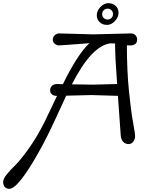

<svg xmlns="http://www.w3.org/2000/svg" viewBox="-241 -908 940 1218"><path d="M352 -690 589 -696Q607 -696 618 -685Q629 -674 629 -656.5Q629 -639 617.5 -629.5Q606 -620 588 -620H564Q564 -460 577 -331Q590 -202 603 -132Q616 -62 616 -43.5Q616 -25 604.5 -9.5Q593 6 574 6Q555 6 541 -8Q527 -22 525 -48L507 -300L339 -305Q311 -305 179 -301Q159 -259 126 -186Q29 30 -66 174Q-143 290 -182 290Q-199 290 -210 278.5Q-221 267 -221 247Q-221 227 -199.5 200Q-178 173 -145.5 141.5Q-113 110 -60.5 37Q-8 -36 40 -131Q48 -146 121 -300H116Q100 -300 88.5 -309.5Q77 -319 77 -336Q77 -353 89 -364Q101 -375 120.5 -375Q140 -375 158 -374Q250 -562 326 -634Q147 -620 133 -620Q119 -620 106.5 -630Q94 -640 94 -656.5Q94 -673 106.5 -684.5Q119 -696 134 -696ZM459 -633Q340 -618 215 -373Q321 -371 349.5 -371Q378 -371 502 -375Q489 -547 489 -632ZM437.5 -750Q410 -750 391.5 -767Q373 -784 373 -811.5Q373 -839 396 -863.5Q419 -888 446.5 -888Q474 -888 492.5 -871Q511 -854 511 -826.5Q511 -799 488 -774.5Q465 -750 437.5 -750ZM441.5 -853Q427 -853 417 -843Q407 -833 407 -818.5Q407 -804 417 -794Q427 -784 441.5 -784Q456 -784 466 -794Q476 -804 476 -818.5Q476 -833 466 -843Q456 -853 441.5 -853Z"/></svg>

Font: Macondo Swash Caps
Style: Regular
Weight: 400
Designer: John Vargas Beltran
Foundry: John Vargas Beltran
Version: Version 2.001